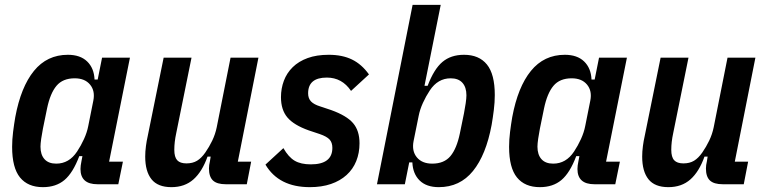

<svg xmlns="http://www.w3.org/2000/svg" viewBox="-20 -760 3160 792"><path d="M382 0Q312 0 312 -63Q312 -76 316 -95L320 -116H307Q281 -47 246 -17.5Q211 12 157 12Q95 12 62.5 -28Q30 -68 30 -154Q30 -184 34 -216Q38 -248 43 -277Q66 -401 120 -467.5Q174 -534 260 -534Q311 -534 339.5 -506.5Q368 -479 370 -432H383L401 -522H516L430 -93H487L468 0ZM212 -85Q265 -85 298 -135Q314 -159 326.5 -186.5Q339 -214 344 -240L365 -345Q373 -385 351.5 -411Q330 -437 288 -437Q239 -437 213 -406Q187 -375 174 -312L157 -229Q153 -209 150 -188Q147 -167 147 -155Q147 -122 163.5 -103.5Q180 -85 212 -85Z M770 -522 707 -211Q699 -174 699 -142Q699 -112 711 -99Q723 -86 749 -86Q775 -86 793 -97Q811 -108 827 -131Q843 -154 855.5 -180Q868 -206 874 -235L931 -522H1046L961 -93H1016L998 0H911Q875 0 858.5 -15.5Q842 -31 842 -65Q842 -72 843 -79.5Q844 -87 846 -95L849 -114H836Q814 -52 778 -20Q742 12 687 12Q631 12 605 -20.5Q579 -53 579 -114Q579 -135 582 -157.5Q585 -180 589 -197L655 -522Z M1258 12Q1130 12 1075 -81L1149 -149Q1170 -112 1195.5 -97Q1221 -82 1262 -82Q1351 -82 1351 -150Q1351 -172 1339.5 -184.5Q1328 -197 1299 -207L1254 -222Q1192 -244 1165.5 -275.5Q1139 -307 1139 -359Q1139 -395 1151 -427Q1163 -459 1187.5 -483Q1212 -507 1249 -520.5Q1286 -534 1336 -534Q1392 -534 1432 -514.5Q1472 -495 1502 -453L1428 -385Q1391 -440 1328 -440Q1251 -440 1251 -375Q1251 -354 1263 -341.5Q1275 -329 1301 -321L1346 -306Q1410 -283 1436.5 -252Q1463 -221 1463 -169Q1463 -129 1449.5 -95.5Q1436 -62 1409.5 -38Q1383 -14 1345 -1Q1307 12 1258 12Z M1682 -740H1798L1731 -406H1744Q1770 -475 1805 -504.5Q1840 -534 1894 -534Q1956 -534 1988.5 -494Q2021 -454 2021 -368Q2021 -338 2017 -306Q2013 -274 2008 -245Q1985 -121 1931 -54.5Q1877 12 1790 12Q1739 12 1711 -15.5Q1683 -43 1681 -90H1668L1650 0H1535ZM1763 -85Q1812 -85 1838 -116Q1864 -147 1877 -210L1894 -293Q1898 -313 1901 -334Q1904 -355 1904 -367Q1904 -400 1887.5 -418.5Q1871 -437 1839 -437Q1786 -437 1753 -387Q1737 -363 1724.5 -335.5Q1712 -308 1707 -282L1686 -178Q1678 -137 1699.5 -111Q1721 -85 1763 -85Z M2432 0Q2362 0 2362 -63Q2362 -76 2366 -95L2370 -116H2357Q2331 -47 2296 -17.5Q2261 12 2207 12Q2145 12 2112.5 -28Q2080 -68 2080 -154Q2080 -184 2084 -216Q2088 -248 2093 -277Q2116 -401 2170 -467.5Q2224 -534 2310 -534Q2361 -534 2389.5 -506.5Q2418 -479 2420 -432H2433L2451 -522H2566L2480 -93H2537L2518 0ZM2262 -85Q2315 -85 2348 -135Q2364 -159 2376.5 -186.5Q2389 -214 2394 -240L2415 -345Q2423 -385 2401.5 -411Q2380 -437 2338 -437Q2289 -437 2263 -406Q2237 -375 2224 -312L2207 -229Q2203 -209 2200 -188Q2197 -167 2197 -155Q2197 -122 2213.5 -103.5Q2230 -85 2262 -85Z M2820 -522 2757 -211Q2749 -174 2749 -142Q2749 -112 2761 -99Q2773 -86 2799 -86Q2825 -86 2843 -97Q2861 -108 2877 -131Q2893 -154 2905.5 -180Q2918 -206 2924 -235L2981 -522H3096L3011 -93H3066L3048 0H2961Q2925 0 2908.5 -15.5Q2892 -31 2892 -65Q2892 -72 2893 -79.5Q2894 -87 2896 -95L2899 -114H2886Q2864 -52 2828 -20Q2792 12 2737 12Q2681 12 2655 -20.5Q2629 -53 2629 -114Q2629 -135 2632 -157.5Q2635 -180 2639 -197L2705 -522Z"/></svg>

Font: IBM Plex Sans Condensed SemiBold
Style: Italic
Weight: 600
Width: 3
Italic angle: -11°
Designer: Mike Abbink, Paul van der Laan, Pieter van Rosmalen
Foundry: Bold Monday
Version: Version 1.3